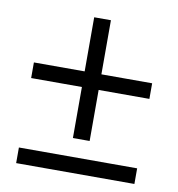

<svg xmlns="http://www.w3.org/2000/svg" viewBox="-68 -617 627 678"><g transform="rotate(10 246.0 -277.5)"><path d="M216 -122V-305H34V-361H216V-555H276V-361H458V-305H276V-122ZM34 0V-56H458V0Z"/></g></svg>

Font: Assistant
Style: Regular
Weight: 400
Designer: Hebrew By Ben Nathan, Latin by Paul Hunt
Version: Version 2.001;PS 002.001;hotconv 1.0.88;makeotf.lib2.5.64775